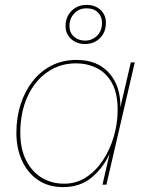

<svg xmlns="http://www.w3.org/2000/svg" viewBox="-20 -755 608 785"><path d="M238 10Q178 10 135.5 -19Q93 -48 70 -98Q47 -148 47 -212Q47 -275 64.5 -329Q82 -383 114.5 -424Q147 -465 192 -487.5Q237 -510 293 -510Q379 -510 426.5 -456Q474 -402 472 -316L515 -500H531L415 0H399L428 -126Q402 -69 355 -29.5Q308 10 238 10ZM242 -4Q292 -4 332 -30Q372 -56 401 -100Q430 -144 445.5 -197.5Q461 -251 461 -306Q461 -374 437.5 -416Q414 -458 375 -477Q336 -496 291 -496Q224 -496 172.5 -459.5Q121 -423 92 -359Q63 -295 63 -212Q63 -147 86.5 -100Q110 -53 150.5 -28.5Q191 -4 242 -4ZM334 -735Q369 -735 391 -714.5Q413 -694 413 -662Q413 -623 388.5 -599Q364 -575 328 -575Q293 -575 270.5 -596Q248 -617 248 -648Q248 -686 272.5 -710.5Q297 -735 334 -735ZM334 -721Q303 -721 283.5 -700Q264 -679 264 -648Q264 -622 282 -605.5Q300 -589 328 -589Q356 -589 376.5 -608.5Q397 -628 397 -662Q397 -688 380 -704.5Q363 -721 334 -721Z"/></svg>

Font: Kantumruy Pro Thin
Style: Italic
Weight: 250
Italic angle: -13°
Version: Version 1.002